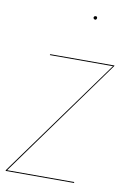

<svg xmlns="http://www.w3.org/2000/svg" viewBox="-87 -758 539 809"><g transform="rotate(10 182.5 -354.0)"><path d="M369 -514 1 -4H288V0H-5L-4 -4L364 -513H94L95 -517H370ZM248 -700Q248 -703 250 -705.5Q252 -708 256 -708Q263 -708 263 -701Q263 -698 261 -695.5Q259 -693 256 -693Q253 -693 250.5 -695.5Q248 -698 248 -700Z"/></g></svg>

Font: Fira Sans Condensed Four
Style: Italic
Weight: 100
Width: 3
Italic angle: -8°
Designer: bBox Type GmbH & Carrois Corporate GbR & Edenspiekermann AG
Foundry: bBox Type GmbH & Carrois Corporate GbR & Edenspiekermann AG
Version: Version 4.301